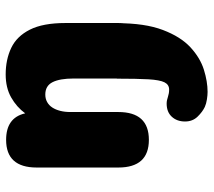

<svg xmlns="http://www.w3.org/2000/svg" viewBox="-57 -469 733 659"><g transform="rotate(-90 309.5 -139.5)"><path d="M323.5 206.5Q312.5 206.5 297.8 204.2Q283 202 272 197Q255 189 238.5 172Q222 155 222 129Q222 101.5 238.2 83.8Q254.5 66 283.5 66Q289.5 66 295.2 67.2Q301 68.5 307 70.5Q313 72.5 319 73.5Q325 74.5 331.5 74.5Q348.5 74.5 356.5 58.5Q364.5 42.5 366.8 3.5Q369 -35.5 369 -105H559.5Q559.5 -8.5 536.2 52.8Q513 114 476.8 147.5Q440.5 181 399.8 193.8Q359 206.5 323.5 206.5ZM465 5Q369.5 5 369.5 -100V-253.5Q369.5 -300.5 357 -325.5Q344.5 -350.5 314.5 -350.5Q300 -350.5 288.8 -344.2Q277.5 -338 270 -326.5Q262.5 -315 258.5 -299.2Q254.5 -283.5 254.5 -264.5V-100Q254.5 5 159 5Q64 5 64 -100V-380Q64 -485 159 -485Q234 -485 249.5 -421.5L250 -419.5Q271.5 -449 304.8 -467.8Q338 -486.5 383.5 -486.5Q434.5 -486.5 474.5 -467.5Q514.5 -448.5 537.2 -403.5Q560 -358.5 560 -281V-100Q560 -49 535.5 -22Q511 5 465 5Z"/></g></svg>

Font: Sono Monospace ExtraBold
Style: Regular
Weight: 800
Version: Version 2.112